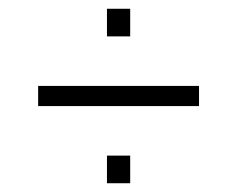

<svg xmlns="http://www.w3.org/2000/svg" viewBox="-20 -474 541 438"><path d="M67 -232V-278H434V-232ZM224 -56V-119H277V-56ZM224 -391V-454H277V-391Z"/></svg>

Font: Archivo Condensed Thin
Style: Regular
Weight: 250
Width: 3
Designer: Hector Gatti
Foundry: Omnibus-Type
Version: Version 2.001